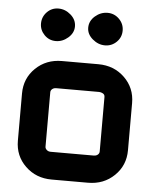

<svg xmlns="http://www.w3.org/2000/svg" viewBox="-51 -743 630 794"><g transform="rotate(5 263.5 -346.5)"><path d="M160 -565Q132 -565 112.5 -585Q93 -605 93 -632Q93 -660 112.5 -680Q132 -700 160 -700Q188 -700 211 -680Q234 -660 234 -632Q234 -605 211 -585Q188 -565 160 -565ZM364 -565Q336 -565 312.5 -585Q289 -605 289 -632Q289 -660 312 -680Q335 -700 364 -700Q392 -700 412 -680Q432 -660 432 -632Q432 -604 412 -584.5Q392 -565 364 -565ZM344 -485Q409 -485 453 -442.5Q497 -400 497 -337V-141Q497 -78 453 -35.5Q409 7 344 7H193Q128 7 84 -35.5Q40 -78 40 -141V-337Q40 -400 84 -442.5Q128 -485 193 -485ZM357 -371H179Q169 -371 162.5 -365.5Q156 -360 156 -352V-126Q156 -119 162.5 -113Q169 -107 179 -107H357Q368 -107 374.5 -112.5Q381 -118 381 -126V-352Q381 -362 373 -366.5Q365 -371 357 -371Z"/></g></svg>

Font: FifthLeg
Style: Bold
Weight: 700
Designer: Jakub Steiner
Version: Version 1.0